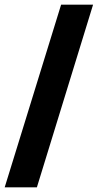

<svg xmlns="http://www.w3.org/2000/svg" viewBox="-37 -717 416 817"><path d="M-17 80 223 -697H359L120 80Z"/></svg>

Font: Bricolage Grotesque 96pt Bricolage Grotesque 48pt Regular
Style: Bold
Weight: 700
Designer: Mathieu Triay
Foundry: Atelier Triay
Version: Version 1.001; ttfautohint (v1.8.4.7-5d5b);gftools[0.9.33.de